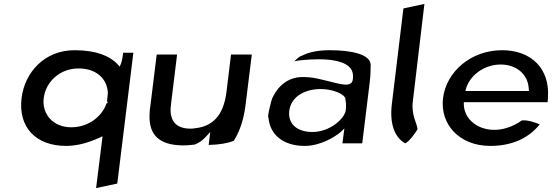

<svg xmlns="http://www.w3.org/2000/svg" viewBox="-20 -741 2837 979"><path d="M317 3C377 3 434 -15 485 -38L503 -46L470 218L578 195L660 -472H608C606 -458 603 -431 597 -417L590 -401L580 -413C543 -453 475 -485 360 -485C207 -485 106 -372 90 -241C72 -95 160 3 317 3ZM523 -214C501 -147 430 -92 344 -92C247 -92 193 -163 203 -241C213 -323 284 -392 381 -392C470 -392 526 -341 530 -268V-267C529 -258 528 -248 527 -237C526 -229 525 -222 530 -216Z M779 -463 747 -203C745 -190 743 -178 743 -166C736 -66 779 -10 884 -1C914 2 942 0 973 -4C995 -12 1013 -26 1028 -42L1052 -68L1044 -2C1097 -3 1139 -10 1172 -23C1204 -73 1224 -136 1233 -213L1264 -463H1158L1135 -274C1123 -175 1082 -98 974 -87C969 -86 960 -85 952 -85C877 -85 847 -125 850 -189C851 -206 854 -225 856 -243L883 -463Z M1522 -458H1521C1506 -453 1495 -443 1481 -428C1487 -430 1497 -432 1507 -433C1539 -436 1782 -466 1780 -352C1780 -345 1780 -338 1778 -331C1773 -310 1751 -308 1733 -310C1687 -315 1610 -343 1554 -347C1524 -349 1503 -349 1481 -343C1425 -328 1391 -288 1368 -240C1365 -235 1340 -139 1349 -141C1356 -55 1423 3 1534 3C1617 3 1693 -47 1716 -67L1736 -86L1726 -10H1827L1865 -320C1869 -352 1870 -382 1870 -411C1868 -464 1773 -485 1661 -485C1597 -485 1554 -474 1522 -458ZM1573 -68C1495 -68 1447 -109 1455 -176C1464 -250 1537 -287 1615 -287C1673 -287 1727 -265 1739 -244L1740 -243V-242C1744 -223 1746 -201 1743 -179C1738 -137 1663 -68 1573 -68Z M2046 -10C2063 -15 2101 -66 2109 -82C2107 -112 2076 -154 2085 -224L2144 -721L2037 -698L1978 -210C1966 -112 1991 -41 2046 -10Z M2345 -209V-220H2772C2773 -229 2774 -236 2774 -245C2784 -389 2691 -485 2540 -485C2382 -485 2256 -376 2239 -241C2223 -107 2322 3 2480 3C2587 3 2674 -34 2732 -107C2710 -116 2672 -130 2641 -127C2593 -93 2540 -77 2492 -79C2406 -83 2346 -140 2345 -209ZM2676 -289 2677 -277H2353L2356 -288C2374 -354 2446 -412 2533 -412C2616 -412 2673 -359 2676 -289Z"/></svg>

Font: Bluebird
Style: LiExtObl
Weight: 300
Designer: Jasper
Foundry: Cannot Into Space Fonts
Version: Version 0.98